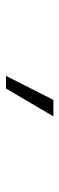

<svg xmlns="http://www.w3.org/2000/svg" viewBox="201 -982 198 640"><g transform="rotate(90 300.0 -662.0)"><path d="M313 -741H368L275 -583H233Z"/></g></svg>

Font: Elaine Sans Light
Style: Regular
Weight: 300
Designer: Wei Huang
Foundry: Wei Huang
Version: Version 2.001;December 24, 2019;FontCreator 12.0.0.2547 64-b